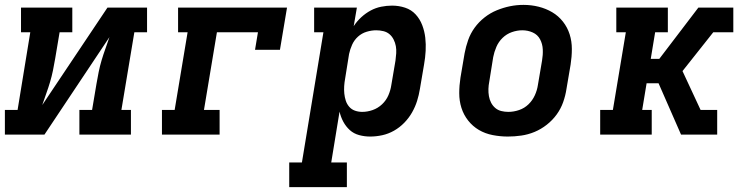

<svg xmlns="http://www.w3.org/2000/svg" viewBox="-24 -551 3044 786"><path d="M-4 0V-101H48L100 -419H62V-520H272V-419H220L202 -312Q198 -288 193 -263.5Q188 -239 181 -215.5Q174 -192 165.5 -168.5Q157 -145 149 -121L416 -520H578V-419H526L473 -101H512V0H301V-101H353L371 -208Q375 -232 380 -256.5Q385 -281 392 -304.5Q399 -328 407.5 -351.5Q416 -375 424 -399L158 0Z M639 0V-101H691L744 -419H705V-520H1151L1122 -347H1020L1032 -419H864L811 -101H875V0Z M1160 215V114H1212L1300 -419H1262V-520H1437L1424 -444Q1437 -464 1455 -480.5Q1473 -497 1493.5 -508Q1514 -519 1536.5 -523.5Q1559 -528 1581 -528Q1609 -528 1634.5 -519.5Q1660 -511 1677.5 -492Q1695 -473 1704.5 -448Q1714 -423 1717 -396.5Q1720 -370 1718.5 -342.5Q1717 -315 1712 -287L1695 -187Q1691 -162 1683.5 -138Q1676 -114 1663 -91Q1650 -68 1631 -48.5Q1612 -29 1589 -16Q1566 -3 1541 2.5Q1516 8 1491 8Q1468 8 1446 2Q1424 -4 1408 -18.5Q1392 -33 1381.5 -52.5Q1371 -72 1366 -94L1332 114H1396V215ZM1459 -93Q1480 -93 1501.5 -100.5Q1523 -108 1540 -124Q1557 -140 1566 -161Q1575 -182 1578 -203L1595 -303Q1597 -318 1598 -333Q1599 -348 1596.5 -362Q1594 -376 1587.5 -389Q1581 -402 1570.5 -411Q1560 -420 1545.5 -423.5Q1531 -427 1516 -427Q1497 -427 1477 -421Q1457 -415 1441.5 -401Q1426 -387 1417.5 -368Q1409 -349 1405 -330L1389 -230Q1386 -214 1385 -198.5Q1384 -183 1385.5 -168Q1387 -153 1391.5 -139Q1396 -125 1405.5 -114Q1415 -103 1429 -98Q1443 -93 1459 -93Z M2055 8Q2024 8 1993 2Q1962 -4 1936.5 -19Q1911 -34 1892.5 -57.5Q1874 -81 1865 -109.5Q1856 -138 1856 -169.5Q1856 -201 1861 -233L1878 -333Q1883 -360 1892.5 -387Q1902 -414 1919 -437.5Q1936 -461 1959.5 -479.5Q1983 -498 2010 -509Q2037 -520 2064 -525.5Q2091 -531 2119 -531Q2151 -531 2181 -523.5Q2211 -516 2236.5 -501Q2262 -486 2280.5 -462.5Q2299 -439 2308 -410.5Q2317 -382 2317 -350.5Q2317 -319 2312 -287L2295 -187Q2291 -160 2281.5 -133Q2272 -106 2255 -82.5Q2238 -59 2214.5 -40.5Q2191 -22 2164.5 -11Q2138 0 2110 4Q2082 8 2055 8ZM2057 -93Q2079 -93 2101 -100.5Q2123 -108 2139.5 -124Q2156 -140 2165.5 -161Q2175 -182 2178 -203L2195 -303Q2199 -326 2198 -348.5Q2197 -371 2187 -390Q2177 -409 2157 -418Q2137 -427 2114 -427Q2093 -427 2071.5 -419.5Q2050 -412 2033.5 -396Q2017 -380 2008 -359Q1999 -338 1995 -317L1979 -217Q1976 -202 1975.5 -187Q1975 -172 1977.5 -157.5Q1980 -143 1986.5 -130.5Q1993 -118 2003.5 -109Q2014 -100 2028 -96.5Q2042 -93 2057 -93Z M2433 0V-101H2485L2538 -419H2499V-520H2710V-419H2658L2640 -310H2675L2835 -520H2978V-419H2896L2770 -260L2844 -101H2912V0H2764L2672 -210H2623L2605 -101H2644V0Z"/></svg>

Font: Iosevka Etoile Oblique
Style: Bold
Weight: 700
Italic angle: -9°
Designer: Belleve Invis
Foundry: Belleve Invis
Version: Version 15.5.2; ttfautohint (v1.8.4)